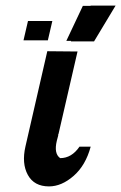

<svg xmlns="http://www.w3.org/2000/svg" viewBox="-20 -656 433 686"><path d="M64 -512 80 -581H167L151 -512ZM217 -510 276 -635H384L291 -510ZM233 -508 304 -636H393L316 -508ZM71 -133 149 -473Q167 -473 203 -472.5Q239 -472 257 -472L189 -177L188 -176Q188 -174 188 -172L183 -153Q172 -107 195 -91Q236 -91 264 -132H304Q286 -65 243 -27.5Q200 10 155 10Q102 10 79.5 -31Q57 -72 71 -133Z"/></svg>

Font: Coval
Style: Medium Italic
Weight: 500
Foundry: Context Ltd
Version: Version 001.000